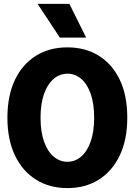

<svg xmlns="http://www.w3.org/2000/svg" viewBox="-20 -953 690 985"><path d="M326 12Q234 12 164.5 -31.5Q95 -75 56.5 -156Q18 -237 18 -349Q18 -462 56.5 -543Q95 -624 164.5 -667Q234 -710 326 -710Q418 -710 487 -667Q556 -624 594.5 -543.5Q633 -463 633 -349Q633 -237 594.5 -156Q556 -75 487 -31.5Q418 12 326 12ZM326 -123Q365 -123 396 -149.5Q427 -176 445 -226.5Q463 -277 463 -349Q463 -422 445 -472.5Q427 -523 396 -549Q365 -575 326 -575Q287 -575 255.5 -548.5Q224 -522 206 -471.5Q188 -421 188 -349Q188 -277 206 -226.5Q224 -176 255.5 -149.5Q287 -123 326 -123ZM422 -760H287L173 -933H336Z"/></svg>

Font: Azeret Mono
Style: Bold
Weight: 700
Designer: Martin Vácha
Foundry: Displaay
Version: Version 1.002